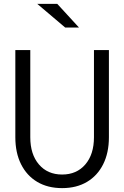

<svg xmlns="http://www.w3.org/2000/svg" viewBox="-20 -958 640 989"><path d="M300 11Q226 11 172 -21Q118 -53 88.5 -112Q59 -171 59 -251V-700H136V-251Q136 -163 180.5 -111Q225 -59 300 -59Q375 -59 419.5 -111Q464 -163 464 -251V-700H541V-251Q541 -171 511.5 -112Q482 -53 428 -21Q374 11 300 11ZM316 -816 172 -938H275L387 -816Z"/></svg>

Font: Red Hat Mono
Style: Regular
Weight: 400
Designer: Pentagram, MCKL
Foundry: Pentagram, MCKL
Version: Version 1.023